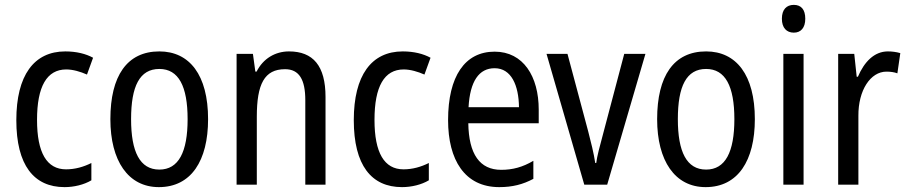

<svg xmlns="http://www.w3.org/2000/svg" viewBox="-20 -758 3726 788"><path d="M245 10C284 10 325 0 355 -18V-89C323 -73 288 -63 251 -63C172 -63 132 -131 132 -266C132 -403 172 -473 252 -473C279 -473 310 -464 337 -452L362 -521C333 -537 294 -547 248 -547C119 -547 47 -448 47 -265C47 -80 119 10 245 10Z M834 -269C834 -450 758 -547 634 -547C501 -547 433 -446 433 -269C433 -98 506 10 632 10C765 10 834 -99 834 -269ZM518 -269C518 -404 553 -475 634 -475C713 -475 750 -404 750 -269C750 -134 713 -62 634 -62C554 -62 518 -135 518 -269Z M1166 -547C1110 -547 1060 -518 1033 -464H1028L1018 -537H951V0H1034V-279C1034 -413 1065 -474 1150 -474C1208 -474 1233 -431 1233 -347V0H1316V-360C1316 -488 1265 -547 1166 -547Z M1630 10C1669 10 1710 0 1740 -18V-89C1708 -73 1673 -63 1636 -63C1557 -63 1517 -131 1517 -266C1517 -403 1557 -473 1637 -473C1664 -473 1695 -464 1722 -452L1747 -521C1718 -537 1679 -547 1633 -547C1504 -547 1432 -448 1432 -265C1432 -80 1504 10 1630 10Z M2010 -546C1888 -546 1819 -445 1819 -265C1819 -102 1887 10 2029 10C2083 10 2126 -1 2169 -24V-98C2125 -72 2084 -61 2037 -61C1949 -61 1904 -125 1902 -252H2191V-308C2191 -444 2128 -546 2010 -546ZM2010 -478C2079 -478 2109 -407 2110 -318H1903C1909 -425 1946 -478 2010 -478Z M2378 0H2472L2629 -537H2542L2454 -204C2442 -160 2430 -115 2427 -89H2423C2417 -129 2405 -177 2394 -219L2309 -537H2223Z M3078 -269C3078 -450 3002 -547 2878 -547C2745 -547 2677 -446 2677 -269C2677 -98 2750 10 2876 10C3009 10 3078 -99 3078 -269ZM2762 -269C2762 -404 2797 -475 2878 -475C2957 -475 2994 -404 2994 -269C2994 -134 2957 -62 2878 -62C2798 -62 2762 -135 2762 -269Z M3238 -738C3208 -738 3189 -719 3189 -681C3189 -644 3208 -624 3238 -624C3267 -624 3285 -644 3285 -681C3285 -719 3268 -738 3238 -738ZM3278 -537H3195V0H3278Z M3624 -547C3568 -547 3527 -504 3501 -443H3496L3486 -537H3420V0H3503V-282C3502 -388 3553 -464 3618 -464C3634 -464 3650 -462 3663 -457L3675 -540C3658 -545 3640 -547 3624 -547Z"/></svg>

Font: Noto Sans Sinhala Condensed
Style: Regular
Weight: 400
Width: 3
Designer: Jelle Bosma - Monotype Design Team
Foundry: Monotype Imaging Inc.
Version: Version 2.006